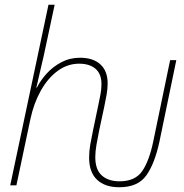

<svg xmlns="http://www.w3.org/2000/svg" viewBox="-20 -780 774 808"><path d="M482 8Q422 8 388.5 -23.5Q355 -55 355 -117Q355 -143 360 -172Q365 -201 372 -234L394 -339Q399 -362 403 -383.5Q407 -405 407 -426Q407 -469 382 -490.5Q357 -512 313 -512Q264 -512 222.5 -481.5Q181 -451 151.5 -398Q122 -345 108 -279L49 0H23L184 -760H210L164 -545Q156 -511 148 -476.5Q140 -442 133 -411H135Q150 -441 176 -470Q202 -499 238 -518Q274 -537 317 -537Q372 -537 402.5 -509Q433 -481 433 -429Q433 -406 428.5 -381Q424 -356 419 -332L398 -234Q391 -200 386 -171Q381 -142 381 -119Q381 -66 408.5 -41.5Q436 -17 483 -17Q549 -17 578.5 -60Q608 -103 625 -185L696 -527H722L651 -184Q631 -91 595.5 -41.5Q560 8 482 8Z"/></svg>

Font: Noto Sans SemiCondensed Thin
Style: Italic
Weight: 100
Width: 4
Italic angle: -12°
Designer: Monotype Design Team
Foundry: Monotype Imaging Inc.
Version: Version 2.013; ttfautohint (v1.8.4.7-5d5b)